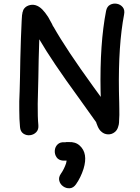

<svg xmlns="http://www.w3.org/2000/svg" viewBox="-20 -734 762 1046"><path d="M606 -15Q618 -25 623 -41Q625 -47 627 -55Q629 -65 629 -81Q631 -104 630 -142Q630 -155 629.5 -175.5Q629 -196 628.5 -214Q628 -232 628 -238Q624 -487 656 -655Q661 -680 648.5 -695Q636 -710 616.5 -713.5Q597 -717 580 -708Q563 -699 558 -675Q523 -496 528 -236Q528 -235 529 -206L489 -261Q341 -465 271 -589Q270 -589 269 -591L263 -604Q252 -625 242 -642Q225 -668 210 -683Q174 -718 135 -704Q116 -697 107 -680Q105 -675 104 -670Q102 -666 102 -662Q101 -657 100 -651Q99 -642 98 -620Q96 -580 94 -525Q90 -406 89 -315Q89 -296 87 -237Q84 -178 85 -135Q85 -83 89 -42Q91 -17 107.5 -6Q124 5 144 2.5Q164 0 177.5 -14Q191 -28 189 -52Q187 -72 186 -103Q185 -134 185.5 -168.5Q186 -203 187 -232Q189 -288 189 -313Q190 -404 194 -520Q263 -401 409 -201L504 -68L505 -64Q512 -47 512 -46Q520 -27 532 -17Q547 -3 568 -2Q589 -1 606 -15ZM394 270Q420 233 435 186Q461 101 414 59Q391 38 354 40Q350 40 346.5 40Q343 40 341 40L336 41H333Q308 39 294 52.5Q280 66 278.5 86Q277 106 288 122.5Q299 139 323 141H343Q342 147 340 156Q329 188 312 212Q298 232 303 251Q308 270 324.5 281.5Q341 293 360.5 291.5Q380 290 394 270Z"/></svg>

Font: Balsamiq Sans
Style: Regular
Weight: 400
Designer: Michael Angeles
Foundry: Balsamiq SRL
Version: Version 1.020; ttfautohint (v1.8.4.7-5d5b);gftools[0.9.26]